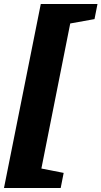

<svg xmlns="http://www.w3.org/2000/svg" viewBox="-47 -757 510 965"><path d="M-27 188 158 -737H443L428 -661L306 -639L161 90L273 112L258 188Z"/></svg>

Font: Piazzolla SC Black
Style: Italic
Weight: 900
Italic angle: -11.3°
Designer: Juan Pablo del Peral
Foundry: Huerta Tipografica
Version: Version 1.330